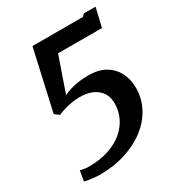

<svg xmlns="http://www.w3.org/2000/svg" viewBox="-183 -872 926 1003"><g transform="rotate(-30 280.0 -370.0)"><path d="M46 -57Q55 -55 69.5 -52.5Q84 -50 97 -50Q165 -50 217.5 -67.5Q270 -85 306 -115.5Q342 -146 360.5 -185.8Q379 -225.5 379 -270Q379 -324.5 341 -356.8Q303 -389 236.5 -389Q209 -389 183.5 -384.2Q158 -379.5 136.8 -372.8Q115.5 -366 101.5 -359.5L75 -380L156.5 -743H461L474.5 -756.5H545L518 -643L253.5 -643.5L180.5 -433Q198.5 -442 220.2 -449Q242 -456 269.8 -460.2Q297.5 -464.5 333 -464.5Q394.5 -464.5 435 -440Q475.5 -415.5 495.8 -374.5Q516 -333.5 516 -284.5Q516 -221.5 487.2 -166.5Q458.5 -111.5 406.2 -71Q354 -30.5 282.5 -7.5Q211 15.5 125.5 15.5Q112 15.5 93.8 13.5Q75.5 11.5 59.5 9Q43.5 6.5 36 4.5Z"/></g></svg>

Font: Merriweather
Style: Bold Italic
Weight: 700
Italic angle: -7.8°
Version: Version 2.101